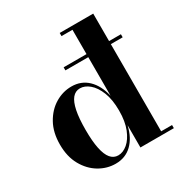

<svg xmlns="http://www.w3.org/2000/svg" viewBox="-175 -886 987 1032"><g transform="rotate(-30 319.0 -370.0)"><path d="M264.5 -560.5V-579.5H620V-560.5ZM248.5 9.5Q195 9.5 147.2 -19Q99.5 -47.5 69.5 -101Q39.5 -154.5 39.5 -229.5Q39.5 -304.5 69.5 -358.2Q99.5 -412 147.2 -440.8Q195 -469.5 248.5 -469.5Q309 -469.5 349.8 -430.2Q390.5 -391 406.5 -321V-730.5H338.5V-750H546.5V-19.5H614V0H406.5V-138Q390.5 -68.5 350 -29.5Q309.5 9.5 248.5 9.5ZM283 -22.5Q313 -22.5 341.2 -46.2Q369.5 -70 388 -116.2Q406.5 -162.5 406.5 -229.5Q406.5 -297.5 388 -344Q369.5 -390.5 341.2 -414.2Q313 -438 283 -438Q255 -438 236.2 -415.5Q217.5 -393 208 -346.8Q198.5 -300.5 198.5 -229.5Q198.5 -158.5 208 -112.8Q217.5 -67 236.2 -44.8Q255 -22.5 283 -22.5Z"/></g></svg>

Font: Bodoni Moda
Style: Bold
Weight: 700
Designer: Owen Earl
Foundry: indestructible type
Version: Version 2.005